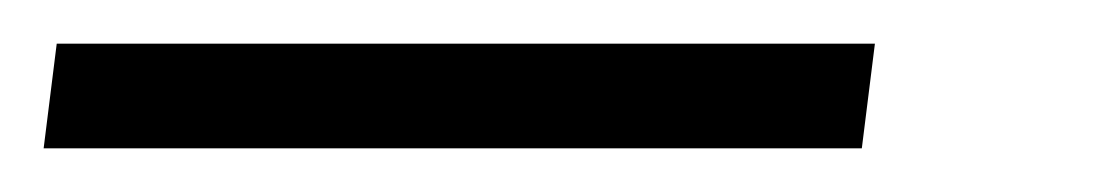

<svg xmlns="http://www.w3.org/2000/svg" viewBox="-29 0 501 88"><path d="M372 20 366 68H-9L-3 20Z"/></svg>

Font: Pathway Extreme 8pt Thin 12pt SemiBold
Style: Italic
Weight: 600
Italic angle: -8°
Version: Version 1.001;gftools[0.9.26]